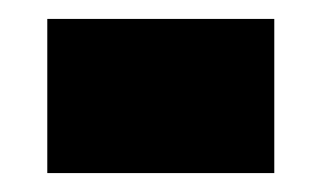

<svg xmlns="http://www.w3.org/2000/svg" viewBox="-20 -368 340 203"><path d="M270 -348V-185H30V-348Z"/></svg>

Font: FFF_tuoi-tre Text
Style: Regular
Weight: 700
Designer: bBox Type GmbH
Foundry: bBox Type GmbH
Version: Version 1.001